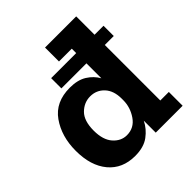

<svg xmlns="http://www.w3.org/2000/svg" viewBox="-191 -816 954 954"><g transform="rotate(-45 285.5 -339.0)"><path d="M556 0H367V-84Q348 -45 311 -17.5Q274 10 213 10Q124 10 73 -51Q22 -112 22 -217Q22 -318 72 -389Q122 -460 223 -460Q278 -460 313 -438Q348 -416 367 -382V-487H191V-559H367V-590H277V-688H496V-559H559V-487H496V-97H556ZM367 -228V-239Q367 -295 337.5 -326.5Q308 -358 264 -358Q221 -358 188.5 -326Q156 -294 156 -225Q156 -160 186 -126Q216 -92 257 -92Q308 -92 337.5 -135Q367 -178 367 -228Z"/></g></svg>

Font: Zilla Slab Bold
Style: Bold
Weight: 700
Designer: Typotheque.com
Foundry: Typotheque type foundry
Version: Version 1.1; 2017; ttfautohint (v1.6)